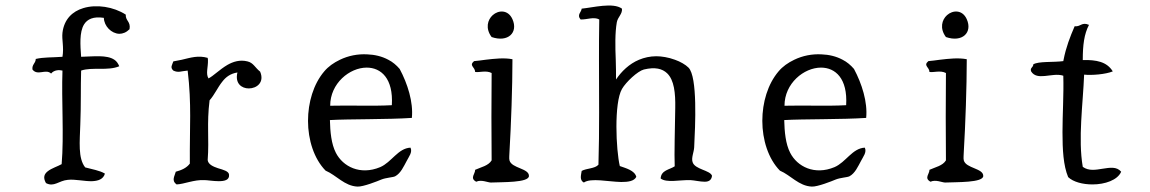

<svg xmlns="http://www.w3.org/2000/svg" viewBox="-20 -675 4253 710"><path d="M459 -567C464 -596 444 -597 445 -621C400 -650 337 -660 288 -645C248 -633 217 -604 211 -554C208 -528 217 -501 211 -465C171 -462 143 -464 112 -457C112 -456 112 -455 112 -454C110 -440 98 -436 100 -418C119 -393 149 -422 169 -403C180 -417 200 -417 211 -414C207 -303 217 -175 208 -68C194 -60 171 -53 157 -42C144 -32 138 -19 150 2C180 18 197 -7 231 -10C258 -13 293 -4 321 -5C343 -6 362 -12 368 -33C348 -45 320 -49 295 -56C268 -90 275 -151 277 -216C280 -290 278 -351 280 -414C320 -428 379 -412 421 -430C417 -440 411 -449 403 -454C375 -473 326 -466 280 -465C277 -507 273 -556 291 -585C303 -604 325 -615 364 -609C365 -578 392 -551 421 -550C434 -550 447 -555 459 -567Z M942 -410C923 -425 917 -443 895 -448C867 -455 842 -447 821 -435C792 -418 769 -394 751 -385C740 -403 750 -426 749 -454C749 -456 748 -459 748 -461C713 -471 686 -462 652 -454C642 -452 632 -450 621 -448C617 -435 608 -426 621 -414C640 -405 649 -412 674 -414C689 -289 681 -206 682 -70C670 -54 652 -46 630 -40C626 -24 613 -7 633 7C661 6 697 -11 736 -9C746 -9 769 -5 789 -5C810 -5 829 -9 827 -29C826 -42 806 -47 786 -53C768 -59 750 -67 748 -83C754 -163 744 -216 755 -304C773 -324 785 -352 802 -373C815 -390 832 -403 858 -407C848 -366 874 -348 900 -348C929 -348 959 -370 942 -410Z M1503 -239C1509 -297 1487 -366 1458 -420C1446 -434 1432 -446 1416 -454C1392 -467 1365 -473 1338 -474C1303 -476 1268 -469 1237 -454C1214 -443 1194 -429 1179 -411C1139 -364 1119 -296 1119 -228C1119 -158 1141 -88 1184 -44C1224 -27 1254 13 1302 15C1323 16 1376 -5 1390 -11C1407 -18 1433 -19 1441 -23C1462 -34 1473 -60 1484 -80C1492 -96 1506 -112 1498 -129C1452 -127 1428 -75 1386 -57C1312 -26 1248 -59 1222 -110C1205 -143 1201 -188 1200 -231C1267 -235 1416 -233 1503 -239ZM1429 -286C1355 -282 1283 -286 1201 -284C1201 -367 1273 -425 1336 -425C1389 -425 1435 -385 1429 -286Z M1875 -604C1859 -640 1823 -638 1802 -619C1783 -602 1774 -570 1798 -538C1859 -517 1897 -555 1875 -604ZM1936 -24C1937 -53 1872 -52 1864 -82C1862 -89 1864 -106 1864 -113C1870 -214 1875 -354 1875 -454V-456C1844 -462 1809 -458 1775 -454C1760 -452 1746 -450 1733 -449C1713 -432 1737 -427 1737 -409C1752 -406 1777 -416 1798 -405C1797 -284 1797 -200 1798 -82C1786 -62 1759 -57 1737 -47C1738 -33 1716 -16 1741 -3C1760 -12 1784 0 1795 0C1838 -2 1935 1 1936 -24Z M2613 -25C2606 -46 2549 -48 2541 -76C2536 -92 2546 -112 2547 -130C2551 -210 2560 -391 2526 -425C2515 -436 2496 -447 2476 -454C2452 -463 2426 -467 2407 -467C2384 -467 2362 -462 2343 -454C2307 -439 2278 -411 2258 -381C2258 -402 2258 -427 2257 -454C2255 -502 2254 -554 2261 -593C2265 -613 2282 -623 2280 -643C2247 -667 2173 -647 2131 -643C2130 -630 2112 -620 2127 -603C2150 -602 2176 -614 2196 -603C2195 -551 2195 -502 2195 -454C2195 -319 2197 -196 2193 -66C2180 -51 2149 -53 2131 -43C2129 -28 2122 -9 2139 0C2165 -18 2229 -3 2277 -2C2303 -2 2325 -5 2333 -21C2327 -45 2294 -53 2272 -61C2258 -120 2250 -294 2280 -346C2295 -372 2338 -412 2361 -418C2403 -428 2429 -421 2447 -404C2473 -379 2478 -331 2477 -276C2476 -203 2473 -105 2475 -60C2455 -47 2425 -46 2423 -15C2445 2 2493 -10 2533 -9C2549 -8 2569 -3 2586 -3C2600 -3 2611 -8 2613 -25Z M3183 -239C3189 -297 3167 -366 3138 -420C3126 -434 3112 -446 3096 -454C3072 -467 3045 -473 3018 -474C2983 -476 2948 -469 2917 -454C2894 -443 2874 -429 2859 -411C2819 -364 2799 -296 2799 -228C2799 -158 2821 -88 2864 -44C2904 -27 2934 13 2982 15C3003 16 3056 -5 3070 -11C3087 -18 3113 -19 3121 -23C3142 -34 3153 -60 3164 -80C3172 -96 3186 -112 3178 -129C3132 -127 3108 -75 3066 -57C2992 -26 2928 -59 2902 -110C2885 -143 2881 -188 2880 -231C2947 -235 3096 -233 3183 -239ZM3109 -286C3035 -282 2963 -286 2881 -284C2881 -367 2953 -425 3016 -425C3069 -425 3115 -385 3109 -286Z M3555 -604C3539 -640 3503 -638 3482 -619C3463 -602 3454 -570 3478 -538C3539 -517 3577 -555 3555 -604ZM3616 -24C3617 -53 3552 -52 3544 -82C3542 -89 3544 -106 3544 -113C3550 -214 3555 -354 3555 -454V-456C3524 -462 3489 -458 3455 -454C3440 -452 3426 -450 3413 -449C3393 -432 3417 -427 3417 -409C3432 -406 3457 -416 3478 -405C3477 -284 3477 -200 3478 -82C3466 -62 3439 -57 3417 -47C3418 -33 3396 -16 3421 -3C3440 -12 3464 0 3475 0C3518 -2 3615 1 3616 -24Z M4126 -40C4109 -60 4084 -55 4057 -51C4032 -47 4006 -42 3984 -58C3966 -161 3985 -293 3989 -399C4017 -396 4068 -400 4095 -411C4073 -447 4034 -454 3984 -453V-454C3984 -508 3989 -549 4007 -583C3980 -595 3976 -575 3954 -578C3937 -539 3922 -500 3913 -454L3912 -449C3875 -444 3820 -449 3801 -437C3801 -425 3788 -425 3793 -411C3804 -393 3823 -392 3844 -394C3866 -396 3891 -402 3912 -395C3914 -325 3909 -253 3909 -186C3909 -122 3912 -63 3930 -20C3949 -2 3984 7 4020 7C4066 7 4113 -9 4126 -40Z"/></svg>

Font: Yuji Syuku Std R
Style: Regular
Weight: 400
Designer: Kataoka Yuji
Foundry: Kinuta Font Factory
Version: Version 3.000;hotconv 1.0.111;makeotfexe 2.5.65597